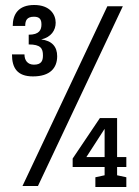

<svg xmlns="http://www.w3.org/2000/svg" viewBox="-20 -745 556 769"><path d="M132 0 472 -720H410L70 0ZM399 -43 362 -35V4H486V-35L449 -43V-76H486V-116H449V-272H380L271 -110V-76H399ZM399 -229V-116H326ZM116 -486C90 -486 78 -504 78 -527H28C28 -473 49 -439 112 -439C181 -439 209 -473 209 -520C209 -558 188 -582 145 -587C185 -596 203 -624 203 -654C203 -687 180 -725 117 -725C53 -725 31 -687 31 -641H81C81 -662 87 -678 116 -678C139 -678 146 -667 146 -647C146 -626 138 -606 95 -606V-567C143 -567 152 -551 152 -523C152 -502 146 -486 116 -486Z"/></svg>

Font: Hermeneus One
Style: Regular
Weight: 400
Designer: Rodrigo Fuenzalida, Pablo Impallari
Foundry: Pablo Impallari, Rodrigo Fuenzalida
Version: Version 1.002